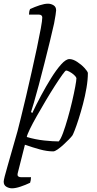

<svg xmlns="http://www.w3.org/2000/svg" viewBox="-55 -820 523 1040"><path d="M10 200Q-6 200 -20.5 191.5Q-35 183 -35 164Q-35 151 -13.5 77.5Q8 4 40 -110Q46 -134 58.5 -183.5Q71 -233 86 -297.5Q101 -362 116.5 -430.5Q132 -499 145 -560.5Q158 -622 166 -666Q174 -710 174 -725Q174 -741 154 -741H102Q102 -758 108 -771Q134 -783 160 -791.5Q186 -800 205 -800Q221 -800 235 -791.5Q249 -783 249 -764Q249 -760 246 -739Q243 -718 238 -693Q229 -652 215 -595Q201 -538 185.5 -476.5Q170 -415 155 -359Q140 -303 128.5 -263.5Q117 -224 113 -213L120 -208Q140 -251 167 -301.5Q194 -352 222 -397Q250 -442 276 -471Q302 -500 321 -500Q340 -500 363 -485Q386 -470 402.5 -452Q419 -434 421 -425Q421 -388 413.5 -344Q406 -300 394.5 -256.5Q383 -213 371 -175.5Q359 -138 349.5 -114Q340 -90 337 -86Q332 -79 318.5 -65Q305 -51 288.5 -36Q272 -21 257 -10.5Q242 0 233 0Q200 0 161.5 -10.5Q123 -21 80 -36L41 118Q38 131 44 135.5Q50 140 60 140H113Q113 147 111.5 156Q110 165 108 170Q83 182 56 191Q29 200 10 200ZM263 -54Q274 -66 286.5 -100Q299 -134 312 -179.5Q325 -225 335.5 -270Q346 -315 352.5 -350Q359 -385 359 -397Q355 -407 343.5 -416.5Q332 -426 320.5 -432Q309 -438 303 -438Q299 -438 282.5 -415Q266 -392 242.5 -355.5Q219 -319 193.5 -276Q168 -233 145 -192.5Q122 -152 107 -121Q92 -90 90 -78Q137 -64 184.5 -59Q232 -54 263 -54Z"/></svg>

Font: Texturina 72pt 72pt ExtraLight
Style: Italic
Weight: 200
Italic angle: -11°
Designer: Guillermo Torres Carreño
Foundry: Omnibus-Type
Version: Version 1.002; ttfautohint (v1.8.3)